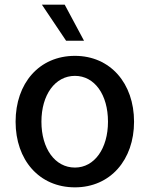

<svg xmlns="http://www.w3.org/2000/svg" viewBox="-20 -794 642 825"><path d="M302 11C454 11 556 -107 556 -271C556 -436 454 -554 302 -554C148 -554 47 -436 47 -271C47 -107 148 11 302 11ZM158 -271C158 -387 217 -468 302 -468C386 -468 444 -388 444 -271C444 -156 386 -74 302 -74C216 -74 158 -156 158 -271ZM160 -774 264 -619H341L258 -774Z"/></svg>

Font: Wafeq Medium
Style: Regular
Weight: 500
Designer: Rasmus Andersson & Azza Alameddine
Foundry: Google & TypeTogether
Version: Version 3.000;January 28, 2025;FontCreator 15.0.0.3014 64-bi